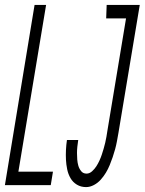

<svg xmlns="http://www.w3.org/2000/svg" viewBox="-35 -755 590 783"><path d="M316 8Q295 8 278.5 -2Q262 -12 252.5 -28.5Q243 -45 239 -64.5Q235 -84 234 -103.5Q233 -123 234 -143.5Q235 -164 238 -184H284Q282 -171 280.5 -157.5Q279 -144 279 -131Q279 -118 280 -104.5Q281 -91 284.5 -79Q288 -67 296 -57Q304 -47 318 -47Q330 -47 340.5 -56.5Q351 -66 358 -77Q365 -88 370.5 -100Q376 -112 380 -124Q384 -136 387.5 -148Q391 -160 394 -172.5Q397 -185 399 -197Q401 -209 403 -222L479 -680H398L400 -735H535L448 -213Q445 -196 442 -179.5Q439 -163 434.5 -146.5Q430 -130 424.5 -114Q419 -98 412.5 -82Q406 -66 397 -51Q388 -36 376 -22.5Q364 -9 348 -0.5Q332 8 316 8ZM-15 0 106 -735H153L40 -55H181L172 0Z"/></svg>

Font: Iosevka SS04 Light
Style: Italic
Weight: 300
Italic angle: -9°
Monospace: yes
Designer: Belleve Invis
Foundry: Belleve Invis
Version: Version 19.0.0; ttfautohint (v1.8.4)